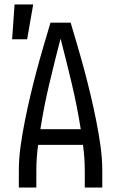

<svg xmlns="http://www.w3.org/2000/svg" viewBox="-20 -836 540 856"><path d="M64 0V-74Q64 -130 72 -186Q80 -242 91 -297.5Q102 -353 115 -408Q128 -463 142.5 -517.5Q157 -572 173 -626.5Q189 -681 205 -735H295Q311 -681 327 -626.5Q343 -572 357.5 -517.5Q372 -463 385 -408Q398 -353 409 -297.5Q420 -242 428 -186Q436 -130 436 -74V0H358V-74Q358 -103 356 -132Q354 -161 350 -190H150Q146 -161 144 -132Q142 -103 142 -74V0ZM160 -260H340Q324 -362 300 -463Q276 -564 250 -664Q224 -564 200 -463Q176 -362 160 -260ZM34 -661 45 -816H128L101 -661Z"/></svg>

Font: Iosevka Curly
Style: Regular
Weight: 400
Monospace: yes
Designer: Belleve Invis
Foundry: Belleve Invis
Version: Version 22.1.2; ttfautohint (v1.8.4)